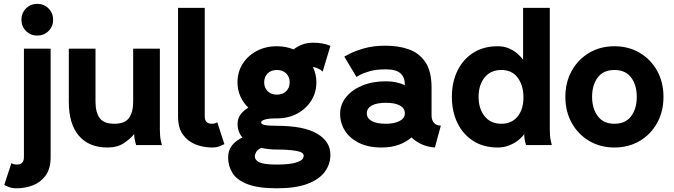

<svg xmlns="http://www.w3.org/2000/svg" viewBox="-20 -764 3548 1011"><path d="M40 94.7Q51.8 102.5 68.4 102.5Q106 102.5 106 64V-507.8H246.6V64Q246.6 124.5 220.2 160.4Q193.8 196.3 152.8 211.9Q111.8 227.5 68.4 227.5Q44.4 227.5 27.8 221.2Q11.2 214.8 2.4 210ZM92.8 -660.2Q92.8 -695.3 116.9 -719.5Q141.1 -743.7 176.3 -743.7Q211.4 -743.7 235.6 -719.5Q259.8 -695.3 259.8 -660.2Q259.8 -625 235.6 -600.8Q211.4 -576.7 176.3 -576.7Q141.1 -576.7 116.9 -600.8Q92.8 -625 92.8 -660.2Z M482.9 -507.8V-228.5Q482.9 -172.4 504.9 -142.3Q526.9 -112.3 582 -112.3Q636.7 -112.3 658.9 -142.3Q681.2 -172.4 681.2 -228.5V-507.8H821.8V-82Q821.8 -44.9 827.1 -22.5Q832.5 0 832.5 0H696.8Q696.8 0 691.7 -18.3Q686.5 -36.6 686.5 -58.6Q666.5 -32.7 631.8 -10Q597.2 12.7 545.9 12.7Q448.2 12.7 395.3 -49.3Q342.3 -111.3 342.3 -228.5V-507.8Z M1124 -120.1 1161.6 -4.9Q1152.3 0 1136 6.3Q1119.6 12.7 1095.7 12.7Q1052.2 12.7 1011.2 -2.9Q970.2 -18.6 943.8 -54.4Q917.5 -90.3 917.5 -150.9V-722.7H1058.1V-150.9Q1058.1 -112.3 1095.7 -112.3Q1111.8 -112.3 1124 -120.1Z M1230.5 -330.6Q1230.5 -384.3 1257.3 -427.2Q1284.2 -470.2 1331.3 -495.4Q1378.4 -520.5 1438 -520.5Q1484.9 -520.5 1525.9 -503.9Q1544.9 -519 1570.6 -529.1Q1596.2 -539.1 1630.4 -539.1Q1681.2 -539.1 1719.7 -522.5L1679.2 -387.2Q1659.2 -405.8 1627.4 -411.6Q1646 -373.5 1646 -330.6Q1646 -277.3 1618.9 -234.1Q1591.8 -190.9 1544.9 -165.8Q1498 -140.6 1438 -140.6Q1394 -140.6 1374.5 -134.5Q1355 -128.4 1355 -119.1Q1355 -109.9 1374.3 -105.7Q1393.6 -101.6 1438 -101.6Q1578.6 -101.6 1649.2 -60.5Q1719.7 -19.5 1719.7 50.8Q1719.7 100.6 1690.4 140.6Q1661.1 180.7 1598.9 204.1Q1536.6 227.5 1438 227.5Q1339.4 227.5 1283.4 205.8Q1227.5 184.1 1204.3 147.2Q1181.2 110.4 1181.2 65.4Q1181.2 27.3 1201.7 1.7Q1222.2 -23.9 1256.3 -40Q1231 -70.3 1231 -111.3Q1231 -140.1 1246.8 -161.4Q1262.7 -182.6 1287.6 -197.3Q1260.7 -222.7 1245.6 -256.8Q1230.5 -291 1230.5 -330.6ZM1371.1 -330.6Q1371.1 -302.2 1389.2 -283.9Q1407.2 -265.6 1438 -265.6Q1468.8 -265.6 1487.1 -283.9Q1505.4 -302.2 1505.4 -330.6Q1505.4 -358.9 1487.1 -377.2Q1468.8 -395.5 1438 -395.5Q1407.2 -395.5 1389.2 -377.2Q1371.1 -358.9 1371.1 -330.6ZM1579.1 55.7Q1579.1 37.1 1539.3 30.3Q1499.5 23.4 1438 23.4Q1393.1 23.4 1355.5 14.6Q1336.4 23.9 1329.1 36.4Q1321.8 48.8 1321.8 60.1Q1321.8 79.1 1345.9 90.8Q1370.1 102.5 1438 102.5Q1506.3 102.5 1542.7 90.8Q1579.1 79.1 1579.1 55.7Z M1989.7 12.7Q1919.9 12.7 1871.1 -11.2Q1822.3 -35.2 1796.6 -75.4Q1771 -115.7 1771 -164.6Q1771 -213.4 1802 -252.2Q1833 -291 1887.5 -313.5Q1941.9 -335.9 2011.7 -335.9Q2068.4 -335.9 2111.8 -315.4V-317.9Q2111.8 -357.4 2088.4 -378.2Q2064.9 -398.9 2011.2 -398.9Q1960.9 -398.9 1926.5 -388.9Q1892.1 -378.9 1874.5 -368.9Q1856.9 -358.9 1856.9 -358.9L1793 -465.8Q1793 -465.8 1819.8 -480.2Q1846.7 -494.6 1895.8 -509Q1944.8 -523.4 2011.7 -523.4Q2079.1 -523.4 2133.5 -503.9Q2188 -484.4 2220.2 -436.3Q2252.4 -388.2 2252.4 -302.7V-154.8Q2252.4 -132.8 2264.6 -117.7Q2276.9 -102.5 2301.3 -102.5L2270 12.7Q2228 9.3 2197.3 -5.6Q2166.5 -20.5 2147 -40.5Q2119.6 -16.1 2079.8 -1.7Q2040 12.7 1989.7 12.7ZM2111.8 -167.5Q2111.8 -193.8 2085.9 -208.3Q2060.1 -222.7 2011.7 -222.7Q1963.4 -222.7 1937.5 -208.3Q1911.6 -193.8 1911.6 -167.5Q1911.6 -141.1 1937.5 -126.7Q1963.4 -112.3 2011.7 -112.3Q2055.7 -112.3 2083.7 -126.7Q2111.8 -141.1 2111.8 -167.5Z M2875 -82Q2875 -44.9 2880.4 -22.5Q2885.7 0 2885.7 0H2750Q2750 0 2745.1 -18.3Q2740.2 -36.6 2740.2 -58.6Q2731.9 -44.4 2711.9 -27.8Q2691.9 -11.2 2663.3 0.7Q2634.8 12.7 2600.6 12.7Q2526.4 12.7 2472.2 -21.7Q2418 -56.2 2388.7 -116.5Q2359.4 -176.8 2359.4 -253.9Q2359.4 -331.1 2388.7 -391.4Q2418 -451.7 2472.2 -486.1Q2526.4 -520.5 2600.6 -520.5Q2634.8 -520.5 2661.4 -508.5Q2688 -496.6 2706.3 -480Q2724.6 -463.4 2734.4 -449.2V-722.7H2875ZM2736.3 -251Q2736.3 -313.5 2706.3 -354.5Q2676.3 -395.5 2619.6 -395.5Q2563.5 -395.5 2531.7 -356Q2500 -316.4 2500 -253.9Q2500 -191.9 2531.7 -152.1Q2563.5 -112.3 2619.6 -112.3Q2674.8 -112.3 2705.6 -150.6Q2736.3 -189 2736.3 -251Z M2957 -253.9Q2957 -331.1 2990.7 -391.4Q3024.4 -451.7 3082.8 -486.1Q3141.1 -520.5 3215.3 -520.5Q3289.6 -520.5 3348.1 -486.1Q3406.7 -451.7 3440.2 -391.4Q3473.6 -331.1 3473.6 -253.9Q3473.6 -176.8 3440.2 -116.5Q3406.7 -56.2 3348.1 -21.7Q3289.6 12.7 3215.3 12.7Q3141.1 12.7 3082.8 -21.7Q3024.4 -56.2 2990.7 -116.5Q2957 -176.8 2957 -253.9ZM3097.7 -253.9Q3097.7 -193.4 3127.4 -152.8Q3157.2 -112.3 3215.3 -112.3Q3273.4 -112.3 3303.2 -151.9Q3333 -191.4 3333 -253.9Q3333 -316.4 3303.2 -356Q3273.4 -395.5 3215.3 -395.5Q3157.2 -395.5 3127.4 -356Q3097.7 -316.4 3097.7 -253.9Z"/></svg>

Font: Giphurs
Style: Bold
Weight: 700
Version: Version 0.920; ttfautohint (v1.8.4.7-5d5b)